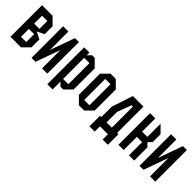

<svg xmlns="http://www.w3.org/2000/svg" viewBox="113 -1283 2148 2148"><g transform="rotate(45 1187.5 -208.5)"><path d="M125 -291.7H208.3V-416.7H125ZM125 -83.3H208.3V-208.3H125ZM208.3 0H41.7V-500H208.3L291.7 -416.7V-291.7L208.3 -250L291.7 -208.3V-83.3Z M541.7 -291.7 437.5 0H375V-500H458.3V-208.3L562.5 -500H625V0H541.7Z M791.7 -416.7V-83.3H875V-416.7ZM708.3 -500H791.7V-458.3L833.3 -500H875L958.3 -416.7V-83.3L875 0H833.3L791.7 -41.7V83.3H708.3Z M1125 0 1041.7 -83.3V-416.7L1125 -500H1208.3L1291.7 -416.7V-83.3L1208.3 0ZM1125 -83.3H1208.3V-416.7H1125Z M1479.2 -83.3H1562.5V-416.7H1541.7L1479.2 -250ZM1458.3 0V83.3H1375V-83.3H1395.8V-250L1479.2 -500H1645.8V-83.3H1666.7V83.3H1583.3V0Z M1833.3 0H1750V-500H1833.3V-291.7H1916.7V-500L2000 -416.7V-291.7L1958.3 -250L2000 -208.3V0H1916.7V-208.3H1833.3Z M2250 -291.7 2145.8 0H2083.3V-500H2166.7V-208.3L2270.8 -500H2333.3V0H2250Z"/></g></svg>

Font: Yulong
Style: Regular
Weight: 400
Designer: GGBotNet
Foundry: f0n7.com
Version: 1.00